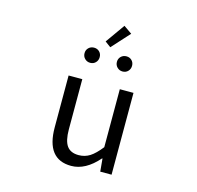

<svg xmlns="http://www.w3.org/2000/svg" viewBox="-131 -1081 1262 1231"><g transform="rotate(15 500.0 -465.0)"><path d="M446.3 12.7Q281.2 12.7 281.2 -199.2V-543H372.1V-210Q372.1 -134.8 396.5 -100.6Q420.9 -66.4 474.6 -66.4Q515.6 -66.4 548.8 -87.4Q582 -108.4 621.1 -158.2V-543H711.9V0H636.7L628.9 -85H626Q541 12.7 446.3 12.7ZM492.2 -787.1 454.1 -815.4 544.9 -943.4 599.6 -905.3ZM429.2 -671.9Q415 -657.2 393.6 -657.2Q372.1 -657.2 357.4 -671.9Q342.8 -686.5 342.8 -708Q342.8 -729.5 357.4 -743.7Q372.1 -757.8 393.6 -757.8Q415 -757.8 429.2 -743.7Q443.4 -729.5 443.4 -708Q443.4 -686.5 429.2 -671.9ZM644 -671.9Q629.9 -657.2 608.4 -657.2Q586.9 -657.2 572.3 -671.9Q557.6 -686.5 557.6 -708Q557.6 -729.5 572.3 -743.7Q586.9 -757.8 608.4 -757.8Q629.9 -757.8 644 -743.7Q658.2 -729.5 658.2 -708Q658.2 -686.5 644 -671.9Z"/></g></svg>

Font: GenEi Gothic M Regular
Style: Regular
Weight: 400
Designer: o_tamon (Modified); [Source Han Sans]
Ryoko NISHIZUKA  (kana & ideographs); Paul D. Hunt (Latin, Greek & Cyrillic); Wenl
Version: Version 1.1a;Original Version 1.004